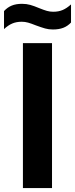

<svg xmlns="http://www.w3.org/2000/svg" viewBox="-62 -960 382 980"><path d="M55 0V-740H203.5V0ZM121 -830.5Q97.5 -840 81.5 -844.5Q65.5 -849 49 -849Q21.5 -849 0.5 -840Q-20.5 -831 -41.5 -811.5V-903.5Q-24 -922.5 -2 -931.5Q20 -940.5 50.5 -940.5Q73 -940.5 92.5 -935Q112 -929.5 138 -918.5Q161.5 -909 177.2 -904.5Q193 -900 209.5 -900Q237 -900 258 -909Q279 -918 300.5 -937.5V-845Q283 -826.5 260.8 -818Q238.5 -809.5 208 -809.5Q186 -809.5 167.8 -814.8Q149.5 -820 121 -830.5Z"/></svg>

Font: Encode Sans Condensed
Style: Bold
Weight: 700
Width: 3
Designer: Multiple Designers
Foundry: Impallari Type
Version: Version 2.000